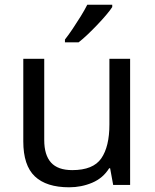

<svg xmlns="http://www.w3.org/2000/svg" viewBox="-20 -786 658 816"><path d="M533 -536V0H461L448 -71H444Q418 -29 372 -9.5Q326 10 274 10Q177 10 128 -36.5Q79 -83 79 -185V-536H168V-191Q168 -127 197 -95Q226 -63 287 -63Q376 -63 410.5 -113Q445 -163 445 -257V-536ZM457 -756Q448 -742 431 -722Q414 -702 393.5 -680.5Q373 -659 352.5 -639.5Q332 -620 314 -606H256V-618Q271 -637 288.5 -663Q306 -689 323 -716.5Q340 -744 351 -766H457Z"/></svg>

Font: Noto Sans Vithkuqi
Style: Regular
Weight: 400
Version: Version 1.001